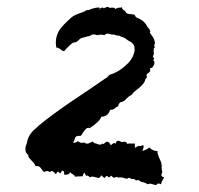

<svg xmlns="http://www.w3.org/2000/svg" viewBox="-20 -526 571 551"><path d="M53 -97Q52 -103 57 -115Q59 -131 70 -145Q74 -151 82 -157L94 -168Q131 -198 188 -237L236 -269Q264 -288 284 -302Q286 -302 291 -308Q296 -313 299 -313Q323 -320 349 -346Q363 -362 366 -379Q369 -400 351 -408L346 -411L342 -414Q339 -417 333 -419L330 -420L327 -421Q324 -424 317 -424L312 -425L307 -427Q304 -426 300 -427L293 -429Q284 -431 280 -425Q270 -428 259 -425Q253 -427 251 -427Q247 -428 243 -426Q238 -422 229 -421L222 -419L214 -417Q213 -416 209 -414L204 -409Q196 -403 191 -404Q186 -402 177 -393L170 -386L164 -379Q162 -379 158 -381L153 -385Q146 -390 142 -389Q136 -414 150 -439Q159 -453 185 -476Q194 -483 206 -487L217 -491Q224 -493 228 -497Q229 -496 237 -498L244 -501L252 -503Q266 -506 266 -503Q266 -501 264 -499Q265 -499 266 -498V-502H269L272 -504Q276 -505 278 -502Q281 -504 287 -506Q293 -507 294 -503L299 -504H303Q310 -504 311 -500Q313 -502 320 -504H325L330 -505Q331 -497 339 -495Q341 -487 350 -486L359 -485Q360 -485 363 -484.5Q366 -484 367 -483Q368 -476 378 -473Q395 -466 403 -449Q414 -438 410 -432L415 -425L420 -418Q423 -413 425 -402Q420 -393 425 -391L423 -389L421 -387Q422 -386 421 -381V-375Q423 -373 421 -370L420 -367L419 -364L420 -361L422 -359Q424 -356 419 -354Q424 -351 423 -344Q422 -338 417 -332L415 -331H413Q409 -329 411 -326Q412 -322 408 -318L403 -315Q402 -314 400 -310Q403 -307 400 -302L397 -298Q396 -297 396 -294Q392 -284 378 -273L367 -264Q363 -261 357 -253Q352 -252 344 -244L338 -238Q336 -236 331 -234Q321 -233 319 -221L313 -218L308 -214Q302 -210 296 -211Q291 -192 271 -191Q266 -180 257 -173L247 -165L237 -158Q230 -162 223 -152L217 -144Q214 -137 211 -136Q200 -137 196 -132L195 -129L194 -126Q194 -124 192 -121Q190 -118 190 -117Q194 -114 204 -121Q210 -114 222 -117Q226 -113 233 -114L240 -117L246 -120Q249 -115 256 -114L261 -112L267 -111H270L272 -113Q276 -115 277 -112Q290 -128 298 -109Q303 -114 306 -115Q312 -117 313 -111Q311 -120 318 -122Q321 -123 330 -118Q336 -120 339 -119Q344 -118 345 -113Q351 -115 355 -114H367V-108Q366 -104 369 -102Q374 -107 379 -107H384Q387 -108 391 -110Q393 -104 392 -102L390 -98L389 -93L395 -95L400 -97Q405 -99 408 -103Q421 -91 432 -93Q431 -87 436 -75L440 -66L443 -58L444 -51V-44Q444 -37 446 -33L444 -28L443 -23Q445 -17 451 -18Q450 -15 448 -11L446 -8Q444 -5 442 3L438 1H435Q431 0 429 5L422 4L416 2Q407 0 403 3Q402 1 397 -1L391 -3Q382 -4 379 -9Q372 -9 370 -8Q366 -14 357 -12Q351 -19 345 -13L339 -14L333 -16Q325 -18 319 -16Q316 -20 311 -17Q309 -16 306 -16Q304 -17 299 -22L295 -18Q294 -17 293 -17Q292 -17 290 -19Q288 -21 287 -21Q284 -21 280 -15L275 -19L270 -23Q267 -12 256 -17L251 -18L247 -19Q243 -20 238 -17Q231 -25 227 -21Q224 -28 223 -30Q220 -29 219 -26L218 -23L217 -20Q201 -20 195 -19Q194 -23 189 -26L185 -28Q183 -30 182 -32Q178 -23 164 -25V-32Q163 -35 158 -37Q158 -36 156 -33Q154 -30 153 -28L150 -31L146 -34L140 -26L136 -31L132 -34Q128 -37 123 -32Q118 -36 114 -35L110 -34Q107 -32 104 -34L100 -40L95 -46Q90 -51 82 -49Q80 -55 77 -58L69 -67Q58 -78 62 -81Q53 -86 53 -97Z"/></svg>

Font: Kom-post
Style: Regular
Weight: 400
Designer: @guaschetti
Foundry: guaschetti
Version: Version 1.00 December 6, 2021, initial release